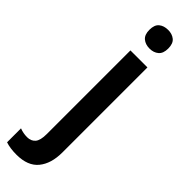

<svg xmlns="http://www.w3.org/2000/svg" viewBox="-376 -743 974 974"><g transform="rotate(45 111.0 -256.0)"><path d="M65 -685Q65 -721 84 -736.5Q103 -752 133 -752Q162 -752 181 -736.5Q200 -721 200 -685Q200 -650 181 -634Q162 -618 133 -618Q103 -618 84 -634Q65 -650 65 -685ZM36 240Q-10 240 -42 229V129Q-29 134 -16 136.5Q-3 139 12 139Q39 139 55 121Q71 103 71 57V-543H193V67Q193 147 155 193.5Q117 240 36 240Z"/></g></svg>

Font: Noto Sans Khmer UI SemiCondensed SemiBold
Style: Regular
Weight: 600
Width: 4
Designer: Danh Hong and the Monotype Design Team
Foundry: Monotype Imaging Inc.
Version: Version 2.002; ttfautohint (v1.8.4.7-5d5b)